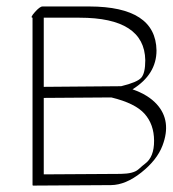

<svg xmlns="http://www.w3.org/2000/svg" viewBox="-20 -555 541 602"><path d="M470.7 -397Q470.7 -321.8 395.5 -274.9Q444.8 -257.8 471.7 -228Q519 -175.8 489.3 -98.1Q472.2 -53.2 423.1 -14.2Q374 24.9 328.1 25.4L84 26.9Q82 26.9 82 24.9V-497.6Q82 -498 82 -499.5Q73.7 -499.5 89.4 -517.1Q105 -534.7 113.3 -534.7H260.3Q468.3 -534.2 470.7 -397ZM359.9 -284.7Q410.2 -296.9 422.9 -311.3Q435.5 -325.7 435.5 -366.2Q433.1 -499.5 229.5 -499.5H117.2V-282.7ZM329.1 -249.5 117.2 -248V-8.3L358.9 -9.8Q398.4 -10.3 413.8 -23.9Q429.2 -37.6 434.6 -41.5Q463.4 -62.5 463.1 -113.8Q462.9 -165 433.3 -198.2Q403.8 -231.4 329.1 -249.5Z"/></svg>

Font: ML-NILA02
Style: Regular
Weight: 400
Version: Version ML-NILA02 1.0